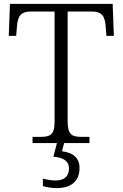

<svg xmlns="http://www.w3.org/2000/svg" viewBox="-20 -734 630 985"><path d="M147 0H272L254 70C304 74 334 91 334 131C334 172 307 192 265 192C245 192 224 188 200 183V221C224 228 251 231 271 231C343 231 388 197 388 128C388 73 352 49 298 42L309 0H439V-32H398C350 -32 327 -42 327 -111V-675H449C506 -675 518 -648 522 -599L526 -550H564L558 -714H31L25 -550H63L67 -599C71 -648 84 -675 139 -675H260V-109C260 -41 236 -32 189 -32H147Z"/></svg>

Font: Noto Serif Light
Style: Regular
Weight: 300
Designer: Monotype Design Team
Foundry: Monotype Imaging Inc.
Version: Version 2.013